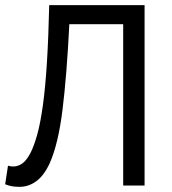

<svg xmlns="http://www.w3.org/2000/svg" viewBox="-22 -720 666 745"><path d="M456 -626H247Q237 -426 220.5 -293.5Q204 -161 171 -87Q149 -39 119 -17Q89 5 54 5Q36 5 23 2.5Q10 0 -2 -5L9 -77Q19 -74 30 -74Q47 -74 63.5 -85Q80 -96 96 -126Q110 -153 122.5 -198Q135 -243 144.5 -312Q154 -381 160 -476.5Q166 -572 169 -700H539V0H456Z"/></svg>

Font: PTSans
Style: Regular
Weight: 400
Designer: A.Korolkova, O.Umpeleva, V.Yefimov
Foundry: ParaType Ltd
Version: Version 2.003W OFL